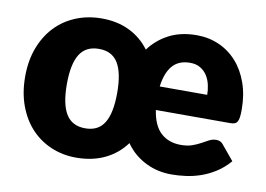

<svg xmlns="http://www.w3.org/2000/svg" viewBox="-63 -621 1004 725"><g transform="rotate(10 439.0 -259.0)"><path d="M533.5 -221.5Q542.5 -162 572.5 -135Q602.5 -108 648.5 -108Q674 -108 692.2 -114.5Q710.5 -121 724.8 -129Q739 -137 751.5 -143.5Q764 -150 778.5 -150Q796 -150 805.5 -136.5L851.5 -81Q827.5 -53.5 800.2 -36.2Q773 -19 744.5 -9.2Q716 0.5 687.8 4.2Q659.5 8 633.5 8Q608 8 583.5 2.8Q559 -2.5 536.2 -13.5Q513.5 -24.5 493.2 -41.2Q473 -58 457 -81Q425.5 -38 377.5 -15Q329.5 8 267.5 8Q216 8 171.8 -10.8Q127.5 -29.5 95 -64.2Q62.5 -99 44 -148.8Q25.5 -198.5 25.5 -260.5Q25.5 -322 44.2 -371.2Q63 -420.5 96 -455Q129 -489.5 174.5 -508Q220 -526.5 273.5 -526.5Q332.5 -526.5 379 -504Q425.5 -481.5 456.5 -439.5Q486 -479.5 531 -503Q576 -526.5 637.5 -526.5Q683.5 -526.5 723 -509Q762.5 -491.5 791.2 -459.2Q820 -427 836.2 -381.2Q852.5 -335.5 852.5 -279Q852.5 -261.5 851 -250.5Q849.5 -239.5 845.8 -233Q842 -226.5 835.5 -224Q829 -221.5 818.5 -221.5ZM714.5 -311.5Q714.5 -330 710.2 -349.2Q706 -368.5 696.2 -384Q686.5 -399.5 670.2 -409.5Q654 -419.5 630.5 -419.5Q586.5 -419.5 562.8 -391.8Q539 -364 532.5 -311.5ZM282.5 -107Q332.5 -107 355.5 -144.8Q378.5 -182.5 378.5 -259.5Q378.5 -336.5 355.5 -374Q332.5 -411.5 282.5 -411.5Q232 -411.5 208.8 -374Q185.5 -336.5 185.5 -259.5Q185.5 -182.5 208.8 -144.8Q232 -107 282.5 -107Z"/></g></svg>

Font: Lato
Style: Regular
Weight: 900
Designer: Lukasz Dziedzic with Adam Twardoch and Botio Nikoltchev
Foundry: tyPoland Lukasz Dziedzic
Version: Version 2.010; 2014-09-01; http://www.latofonts.com/; ttfaut